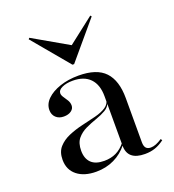

<svg xmlns="http://www.w3.org/2000/svg" viewBox="-125 -763 793 873"><g transform="rotate(-20 271.5 -326.5)"><path d="M345.2 -207.3V-298.4Q345.2 -354.8 316.1 -384.7Q287.1 -414.5 233.1 -414.5Q201.6 -414.5 181 -404.8Q160.5 -395.2 160.5 -379.8Q160.5 -370.2 168.1 -359.3Q175.8 -348.4 183.1 -336.3Q190.3 -324.2 190.3 -310.5Q190.3 -295.2 176.6 -285.1Q162.9 -275 140.3 -275Q116.9 -275 102.4 -288.7Q87.9 -302.4 87.9 -325Q87.9 -354 111.3 -377Q134.7 -400 175 -413.7Q215.3 -427.4 265.3 -427.4Q353.2 -427.4 393.1 -385.1Q433.1 -342.7 433.1 -257.3V-207.3ZM193.5 11.3Q135.5 11.3 101.2 -16.1Q66.9 -43.5 66.9 -91.9Q66.9 -129.8 87.1 -152.4Q107.3 -175 138.7 -188.3Q170.2 -201.6 205.2 -209.7Q240.3 -217.7 272.6 -225.8Q304.8 -233.9 325.4 -247.6Q346 -261.3 346.8 -283.9L347.6 -268.5Q341.9 -247.6 321.4 -235.5Q300.8 -223.4 273.8 -214.1Q246.8 -204.8 221 -192.7Q195.2 -180.6 177.8 -159.7Q160.5 -138.7 160.5 -101.6Q160.5 -63.7 181.5 -43.1Q202.4 -22.6 244.4 -22.6Q276.6 -22.6 302 -34.7Q327.4 -46.8 348.4 -73.4V-62.9Q320.2 -26.6 280.6 -7.7Q241.1 11.3 193.5 11.3ZM433.1 -43.5Q433.1 -25 440.7 -16.1Q448.4 -7.3 463.7 -7.3Q475.8 -7.3 489.1 -12.5Q502.4 -17.7 518.5 -28.2L523.4 -21Q500.8 -4 478.6 3.6Q456.5 11.3 429 11.3Q387.1 11.3 366.1 -6.5Q345.2 -24.2 345.2 -59.7V-207.3H433.1ZM409.7 -665.3 414.5 -659.7 265.3 -483.1H257.3L109.7 -659.7L114.5 -665.3L304 -556.5L271 -557.3Z"/></g></svg>

Font: Playfair 144pt SemiExpanded Medium
Style: Regular
Weight: 500
Width: 6
Designer: Claus Eggers Sørensen
Foundry: Claus Eggers Sørensen
Version: Version 2.203